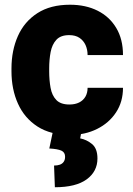

<svg xmlns="http://www.w3.org/2000/svg" viewBox="-20 -558 561 808"><path d="M275.4 9.8Q192.4 9.8 137.7 -25.6Q83 -61 55.7 -121.6Q28.3 -182.1 28.3 -258.3V-269.5Q28.3 -345.7 55.4 -406.5Q82.5 -467.3 137.5 -502.7Q192.4 -538.1 274.4 -538.1Q340.8 -538.1 390.9 -512.9Q440.9 -487.8 469.2 -440.4Q497.6 -393.1 497.6 -326.2H348.6Q348.6 -349.1 340.1 -368.2Q331.5 -387.2 314.5 -398.7Q297.4 -410.2 271 -410.2Q235.4 -410.2 217.3 -390.6Q199.2 -371.1 193.1 -339.1Q187 -307.1 187 -269.5V-258.3Q187 -220.2 192.9 -188.2Q198.7 -156.2 217 -137.2Q235.4 -118.2 272 -118.2Q295.9 -118.2 313 -126.7Q330.1 -135.3 339.4 -151.1Q348.6 -167 348.6 -188.5H497.6Q497.6 -129.4 468.3 -85Q439 -40.5 388.7 -15.4Q338.4 9.8 275.4 9.8ZM322.8 -4.9 317.4 24.4Q344.2 29.3 367.2 48.1Q390.1 66.9 390.1 108.9Q390.1 163.6 344.7 196.8Q299.3 230 210.9 230L207.5 138.7Q221.7 138.7 231.9 135Q242.2 131.3 248 123Q253.9 114.7 253.9 101.6Q253.9 83 238.3 75.9Q222.7 68.8 187.5 66.9L202.6 -4.9Z"/></svg>

Font: Heebo ExtraBold
Style: Regular
Weight: 800
Designer: Oded Ezer
Foundry: Ezer Type House
Version: Version 3.100